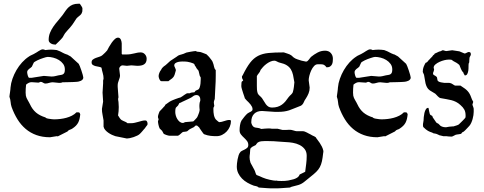

<svg xmlns="http://www.w3.org/2000/svg" viewBox="-20 -739 2627 1042"><path d="M31.2 -213.9Q31.2 -216.3 32.2 -223.4Q33.2 -230.5 34.4 -238.5Q35.6 -246.6 36.4 -253.9Q37.1 -261.2 37.1 -263.7Q39.1 -287.1 47.6 -311.5Q56.2 -335.9 69.3 -358.6Q82.5 -381.3 99.9 -400.4Q117.2 -419.4 137.7 -432.6Q138.2 -433.6 142.8 -436Q147.5 -438.5 152.8 -440.9Q158.2 -443.4 163.1 -445.8Q168 -448.2 168.9 -449.2Q172.4 -450.7 178 -454.3Q183.6 -458 189.5 -461.7Q195.3 -465.3 201.2 -468.3Q207 -471.2 211.9 -471.2Q216.3 -471.2 219 -470.2Q221.7 -469.2 225.6 -467.3Q233.9 -468.3 241.5 -469Q249 -469.7 256.8 -469.7Q265.1 -469.7 272.5 -469Q279.8 -468.3 288.1 -467.3Q288.1 -467.3 290 -466.6Q292 -465.8 294.4 -464.8Q296.9 -463.9 299.3 -462.9Q301.8 -461.9 303.2 -461.4Q304.7 -460.9 309.1 -458.7Q313.5 -456.5 318.8 -453.6Q324.2 -450.7 329.1 -448.5Q334 -446.3 335.9 -445.8Q335.9 -445.3 339.4 -444.3Q342.8 -443.4 343.8 -443.4L363.3 -432.6L407.2 -392.6Q409.2 -390.1 413.3 -379.6Q417.5 -369.1 421.6 -356.7Q425.8 -344.2 429 -333Q432.1 -321.8 432.1 -318.4Q432.1 -311.5 428.2 -307.4Q424.3 -303.2 418.9 -300.5Q413.6 -297.9 407.5 -296.6Q401.4 -295.4 397 -294.9H395Q390.1 -294.4 379.2 -293.9Q368.2 -293.5 356.2 -293.2Q344.2 -293 333.7 -292.7Q323.2 -292.5 319.3 -292.5Q314 -290 309.8 -289.6Q305.7 -289.1 301.3 -289.1L266.6 -292.5Q256.8 -292.5 246.3 -289.1Q235.8 -285.6 226.1 -285.6Q219.7 -285.6 213.6 -290.3Q207.5 -294.9 200.2 -294.9Q199.2 -294.9 195.1 -292.7Q190.9 -290.5 189 -290.5L151.9 -293Q144 -293 137.2 -290Q130.4 -287.1 121.6 -279.8Q120.1 -267.1 119.6 -257.6Q119.1 -248 119.1 -236.3Q119.1 -226.1 120.4 -219.7Q121.6 -213.4 124 -207.8Q126.5 -202.1 129.9 -196.5Q133.3 -190.9 137.7 -182.6L142.6 -173.3Q155.3 -145.5 175.3 -128.4Q195.3 -111.3 227.1 -101.6Q227.1 -99.1 234.1 -96.9Q241.2 -94.7 250 -93.8Q260.3 -91.8 273.4 -91.3Q289.6 -91.3 306.6 -93.3Q323.7 -95.2 339.8 -99.6Q356 -104 370.4 -111.3Q384.8 -118.7 395 -129.4H402.8Q408.7 -129.4 410.9 -127.7Q413.1 -126 415.5 -118.2Q414.1 -104 411.4 -93Q408.7 -82 404.1 -73.2Q399.4 -64.5 392.1 -56.9Q384.8 -49.3 373 -41.5Q369.1 -38.6 365.7 -37.4Q362.3 -36.1 359.4 -35.2Q356.4 -34.2 353.3 -32.2Q350.1 -30.3 346.2 -25.4L293.9 1L288.1 0L251.5 5.9Q210.4 5.9 177.7 -5.9Q145 -17.6 119.4 -39.3Q93.8 -61 75 -91.3Q56.2 -121.6 43 -158.2Q38.6 -171.4 37.6 -185.3Q36.6 -199.2 31.2 -213.9ZM127.4 -347.2Q127.4 -344.7 128.2 -339.8Q128.9 -335 130.4 -330.1Q131.8 -325.2 133.8 -321.3Q135.7 -317.4 137.7 -316.9H152.8L217.8 -327.1L259.3 -323.7Q270 -323.7 278.6 -325.7Q287.1 -327.6 297.4 -330.1Q306.6 -331.5 313.2 -332.8Q319.8 -334 324 -337.4Q328.1 -340.8 330.1 -346.4Q332 -352.1 332 -362.3Q332 -379.4 322.8 -392.1Q313.5 -404.8 299.6 -413.3Q285.6 -421.9 269.3 -426Q252.9 -430.2 238.8 -430.2Q235.4 -430.2 229 -428.5Q222.7 -426.8 214.6 -424.1Q206.5 -421.4 198 -418.2Q189.5 -415 182.4 -411.4Q175.3 -407.7 169.9 -404.5Q164.6 -401.4 163.1 -398.9L152.8 -377Q149.9 -373.5 145.5 -370.6Q141.1 -367.7 137 -364.3Q132.8 -360.8 130.1 -356.7Q127.4 -352.5 127.4 -347.2ZM244.1 -522.5Q244.1 -543.5 251.5 -561.3Q258.8 -579.1 270 -595.2Q281.2 -611.3 294.4 -626.2Q307.6 -641.1 319.3 -656.7Q328.6 -669.9 336.4 -681.2Q344.2 -692.4 353.5 -700.7Q362.8 -709 375.2 -713.9Q387.7 -718.8 406.2 -718.8H413.1Q414.1 -717.3 416.3 -714.1Q418.5 -710.9 420.9 -707.3Q423.3 -703.6 425.3 -700Q427.2 -696.3 427.2 -694.8V-688Q427.2 -681.2 426.8 -677.2Q426.3 -673.3 423.3 -667Q419.9 -661.1 416.3 -657.7Q412.6 -654.3 408.9 -651.4Q405.3 -648.4 401.6 -645.5Q397.9 -642.6 394.5 -638.2Q393.1 -636.2 389.6 -630.6Q386.2 -625 385.3 -624Q379.4 -613.8 373 -605.5Q366.7 -597.2 360.4 -589.8Q354 -582.5 347.2 -575.2Q340.3 -567.9 333.5 -559.1Q332.5 -557.6 330.3 -554.2Q328.1 -550.8 325.9 -546.6Q323.7 -542.5 321.8 -539.1Q319.8 -535.6 319.3 -535.2Q317.4 -532.7 312.3 -527.1Q307.1 -521.5 301.3 -515.6Q295.4 -509.8 289.8 -504.4Q284.2 -499 282.2 -497.1H278.8Q273.4 -497.1 267.6 -498.5Q261.7 -500 256.3 -503.2Q251 -506.3 247.6 -511Q244.1 -515.6 244.1 -522.5Z M539.6 -187.5 536.6 -236.3 539.6 -287.1V-301.8Q540 -304.2 541 -307.6Q542 -311 542 -313.5Q542 -327.6 537.6 -342.5Q533.2 -357.4 530.8 -371.6Q525.9 -375 516.8 -376.5Q507.8 -377.9 499 -380.1Q490.2 -382.3 483.6 -386.7Q477.1 -391.1 477.1 -400.4Q477.1 -410.6 483.9 -415.8Q490.7 -420.9 500.2 -424.6Q509.8 -428.2 519.8 -431.2Q529.8 -434.1 536.1 -439.9Q542.5 -445.3 550.3 -453.1Q558.1 -460.9 561.5 -465.3Q565.4 -473.1 572 -484.9Q578.6 -496.6 586.4 -507.6Q594.2 -518.6 603 -526.6Q611.8 -534.7 620.6 -534.7Q626.5 -534.7 630.1 -531.5Q633.8 -528.3 636 -523.7Q638.2 -519 639.2 -513.7Q640.1 -508.3 640.6 -503.4V-446.8L643.1 -443.4H666Q678.2 -443.4 688.5 -445.1Q698.7 -446.8 707.8 -449Q716.8 -451.2 725.3 -452.9Q733.9 -454.6 743.7 -454.6Q757.3 -454.6 766.6 -444.3Q775.9 -434.1 775.9 -419.9Q775.9 -408.7 772.2 -401.4Q768.6 -394 761.7 -389.6Q754.9 -385.3 745.6 -383.5Q736.3 -381.8 725.1 -381.8L692.9 -384.3L668.5 -381.8L645 -384.3Q638.2 -384.3 632.6 -378.2Q627 -372.1 627 -366.7L631.3 -330.1Q631.3 -323.2 629.4 -316.9Q627.4 -310.5 625 -304Q622.6 -297.4 620.6 -290.5Q618.7 -283.7 618.7 -276.4V-267.6L623 -210.9Q621.6 -208 621.3 -205.1Q621.1 -202.1 621.1 -197.8Q621.1 -194.3 622.1 -191.4Q623 -188.5 623 -186Q624.5 -171.9 624.5 -158.2Q624.5 -146 623.5 -134.8Q622.6 -123.5 620.6 -112.3Q621.1 -111.8 622.6 -109.6Q624 -107.4 625.7 -104.7Q627.4 -102.1 628.9 -99.4Q630.4 -96.7 631.3 -96.2Q635.3 -90.3 640.1 -87.4Q645 -84.5 650.1 -82.3Q655.3 -80.1 660.9 -77.6Q666.5 -75.2 671.9 -70.3H690.4Q701.7 -70.3 711.9 -72.8Q722.2 -75.2 731.7 -77.9Q741.2 -80.6 750.2 -83Q759.3 -85.4 769 -85.4Q774.9 -85.4 777.8 -79.6Q780.8 -73.7 780.8 -68.4Q780.8 -65.4 780.5 -63.7Q780.3 -62 779.3 -60.5Q778.3 -59.1 776.6 -57.1Q774.9 -55.2 772.5 -51.8L765.6 -42Q764.2 -41 761 -37.1Q757.8 -33.2 753.9 -28.6Q750 -23.9 746.1 -19.8Q742.2 -15.6 740.2 -13.7Q735.4 -8.3 725.6 -3.4Q715.8 1.5 705.1 5.1Q694.3 8.8 684.3 10.7Q674.3 12.7 668.5 12.7L606 0Q597.7 -2.4 587.4 -7.3Q577.1 -12.2 567.6 -18.8Q558.1 -25.4 551 -33.7Q543.9 -42 542 -51.8V-85.4Q539.6 -102.1 536.4 -116.9Q533.2 -131.8 533.2 -147.9Z M1041.5 -57.6Q1039.6 -56.6 1035.4 -52Q1031.2 -47.4 1028.8 -47.4L1010.3 -38.1Q1009.3 -37.6 1007.1 -35.9Q1004.9 -34.2 1002.2 -32Q999.5 -29.8 997.6 -28.1Q995.6 -26.4 995.1 -26.4Q994.1 -25.9 991.5 -25.4Q988.8 -24.9 985.6 -24.4Q982.4 -23.9 979.7 -23.7Q977.1 -23.4 975.6 -23.4Q971.7 -22.5 968.5 -20Q965.3 -17.6 962.2 -14.4Q959 -11.2 955.1 -8.1Q951.2 -4.9 946.3 -2.4H899.9Q897.5 -2.4 893.3 -3.4Q889.2 -4.4 884.5 -5.9Q879.9 -7.3 875.5 -9.3Q871.1 -11.2 868.7 -12.7Q868.7 -13.7 866 -17.3Q863.3 -21 862.8 -23.4Q861.8 -24.4 861.3 -25.9Q859.9 -27.3 859.9 -28.8L846.7 -41.5Q842.8 -49.3 840.1 -61.3Q837.4 -73.2 837.4 -81.1L840.8 -91.3L837.4 -101.6V-107.4Q837.4 -109.9 838.6 -114Q839.8 -118.2 841.3 -122.3Q842.8 -126.5 844.2 -130.1Q845.7 -133.8 846.7 -135.3Q847.2 -135.7 850.3 -138.9Q853.5 -142.1 857.4 -146.2Q861.3 -150.4 864.5 -153.8Q867.7 -157.2 868.7 -158.7Q869.1 -158.7 872.3 -162.1Q875.5 -165.5 875.5 -166.5L876.5 -168.5Q877 -169.4 877 -170.4Q885.3 -175.8 893.1 -181.9Q900.9 -188 910.6 -192.4Q911.1 -192.9 917.7 -195.6Q924.3 -198.2 932.4 -201.4Q940.4 -204.6 948.2 -207Q956.1 -209.5 960 -210.4Q964.8 -212.9 970.2 -216.8Q975.6 -220.7 980.7 -224.1Q985.8 -227.5 990.2 -230.2Q994.6 -232.9 997.6 -232.9H1010.3Q1010.7 -232.9 1013.2 -234.4Q1014.2 -234.9 1015.6 -235.8Q1017.6 -236.3 1025.1 -237.3Q1032.7 -238.3 1035.2 -238.3L1041.5 -246.6Q1044.9 -248.5 1048.3 -249.8Q1051.8 -251 1054.7 -252.4Q1057.6 -253.9 1059.8 -256.6Q1062 -259.3 1063.5 -264.2Q1066.9 -274.4 1068.1 -285.9Q1069.3 -297.4 1069.3 -307.6V-318.4Q1069.3 -319.3 1066.4 -323.7Q1063.5 -328.1 1063.5 -330.1L1057.6 -355L1046.9 -368.2L1041.5 -378.4Q1039.6 -379.4 1037.6 -383.3Q1035.6 -387.2 1035.2 -389.6Q1034.2 -392.6 1027.8 -395.3Q1021.5 -397.9 1013.7 -400.1Q1005.9 -402.3 998.3 -403.6Q990.7 -404.8 987.8 -404.8Q986.8 -404.8 980.2 -405Q973.6 -405.3 969.2 -405.3Q964.8 -405.3 957.3 -404.5Q949.7 -403.8 942.9 -401.6Q936 -399.4 930.9 -395.5Q925.8 -391.6 925.8 -385.3V-380.9Q926.3 -379.9 927.7 -376.7Q929.2 -373.5 930.7 -369.9Q932.1 -366.2 933.3 -363Q934.6 -359.9 934.6 -358.9Q934.6 -356.9 933.3 -353.3Q932.1 -349.6 931.2 -345.7Q927.7 -330.1 921.9 -321.8Q916 -313.5 903.3 -305.7L897.5 -301.3Q895.5 -299.8 894 -298.3H856.9Q852.5 -298.3 849.6 -301.8Q846.7 -305.2 844.7 -309.8Q842.8 -314.5 841.8 -319.1Q840.8 -323.7 840.8 -326.2Q840.8 -329.1 841.8 -334Q842.8 -338.9 844.7 -343.5Q846.7 -348.1 848.9 -352.3Q851.1 -356.4 853.5 -358.9Q855 -362.3 856.9 -364.7Q857.9 -367.2 859.1 -368.7Q860.4 -370.1 860.8 -370.6L868.7 -378.4Q879.4 -385.3 886.7 -392.6Q894 -399.9 903.8 -408.2L938 -430.7Q942.9 -435.1 947 -437.3Q951.2 -439.5 955.6 -440.9Q960 -442.4 964.6 -443.4Q969.2 -444.3 975.6 -446.8Q976.1 -446.8 978.3 -447.8Q980.5 -448.7 982.9 -450Q985.4 -451.2 987.8 -452.1Q990.2 -453.1 991.2 -453.6Q993.7 -454.1 1000.7 -455.6Q1007.8 -457 1015.9 -458.5Q1023.9 -460 1031.2 -460.9Q1038.6 -461.9 1041.5 -461.9Q1043.9 -461.9 1046.1 -460.2Q1048.3 -458.5 1049.3 -458.5Q1050.8 -458.5 1053.7 -458.3Q1056.6 -458 1059.8 -457.5Q1063 -457 1065.7 -456.8Q1068.4 -456.5 1069.3 -456.1Q1072.3 -455.1 1077.1 -453.4Q1082 -451.7 1086.9 -449.7Q1091.8 -447.8 1095.7 -446.3Q1099.6 -444.8 1100.6 -444.3Q1101.1 -443.8 1103 -441.9Q1105 -439.9 1107.7 -437.3Q1110.4 -434.6 1112.8 -432.1Q1115.2 -429.7 1116.2 -428.2Q1121.6 -420.4 1127.2 -414.1Q1132.8 -407.7 1135.3 -399.4Q1137.7 -394.5 1138.9 -388.9Q1140.1 -383.3 1141.4 -377.9Q1142.6 -372.6 1144.5 -367.7Q1146.5 -362.8 1150.9 -358.9V-328.6Q1150.9 -296.4 1148.7 -265.4Q1146.5 -234.4 1145.5 -201.7Q1143.6 -196.8 1142.1 -192.1Q1140.6 -187.5 1140.6 -181.6Q1140.6 -177.2 1141.8 -171.9Q1143.1 -166.5 1143.1 -164.1L1138.7 -154.8Q1138.2 -152.8 1138.2 -150.9V-145.5Q1138.2 -138.2 1138.7 -129.9Q1139.2 -121.6 1141.1 -113.3Q1143.1 -105 1146.7 -97.7Q1150.4 -90.3 1157.2 -85.4Q1159.7 -83.5 1163.8 -79.8Q1168 -76.2 1169.9 -76.2H1171.9Q1176.8 -76.2 1183.1 -77.9Q1189.5 -79.6 1196.3 -81.8Q1203.1 -84 1210.2 -85.9Q1217.3 -87.9 1224.1 -87.9Q1233.4 -87.9 1233.4 -82Q1233.4 -66.4 1227.3 -51.8Q1221.2 -37.1 1210.4 -25.6Q1199.7 -14.2 1185.5 -7.1Q1171.4 0 1154.8 0Q1138.2 0 1122.6 -1.7Q1106.9 -3.4 1088.4 -10.3L1085 -12.7Q1084 -13.7 1080.3 -18.8Q1076.7 -23.9 1072.5 -29.8Q1068.4 -35.6 1064.9 -40.8Q1061.5 -45.9 1061 -47.4L1049.3 -57.6H1045.9ZM931.2 -130.9Q931.2 -123 933.8 -112.8Q936.5 -102.5 941.9 -93.5Q947.3 -84.5 955.1 -78.1Q962.9 -71.8 972.7 -71.8Q974.6 -71.8 976.1 -72.3Q977.5 -72.8 984.4 -76.2L1028.8 -80.1Q1030.3 -81.1 1033.4 -84.2Q1036.6 -87.4 1039.8 -90.8Q1043 -94.2 1045.7 -97.2Q1048.3 -100.1 1049.3 -101.6Q1049.8 -101.6 1051 -104.5Q1052.2 -107.4 1054.2 -111.8Q1056.2 -116.2 1057.9 -121.1Q1059.6 -126 1061 -129.9Q1062 -132.3 1062.7 -137.2Q1063.5 -142.1 1063.5 -142.6Q1063 -147.9 1062.5 -153.3Q1062 -158.7 1062 -164.1Q1062 -168.9 1062.5 -173.1Q1063 -177.2 1063.5 -181.6L1066.9 -192.4V-201.2Q1066.9 -209.5 1061.5 -216.3Q1056.2 -223.1 1045.9 -223.1Q1037.6 -223.1 1032 -219.5Q1026.4 -215.8 1019 -210.4Q1016.6 -209 1009.3 -205.3Q1002 -201.7 993.9 -198Q985.8 -194.3 978.8 -190.9Q971.7 -187.5 969.2 -186.5L960 -181.6Q959 -181.6 956.1 -180.7Q953.1 -179.7 953.1 -179.2L946.3 -166.5L934.6 -154.8Q932.1 -149.4 931.6 -142.3Q931.2 -135.3 931.2 -130.9Z M1384.3 278.8Q1378.9 273.4 1370.8 271.5Q1362.8 269.5 1357.4 268.6Q1339.8 262.2 1323 252.7Q1306.2 243.2 1293.5 230.2Q1280.8 217.3 1272.9 200.9Q1265.1 184.6 1265.1 164.6Q1265.1 158.7 1266.1 148.2Q1267.1 137.7 1269.3 126.2Q1271.5 114.7 1274.7 104.5Q1277.8 94.2 1282.2 89.4Q1285.2 83.5 1292.7 79.8Q1300.3 76.2 1308.1 72.3Q1315.9 68.4 1321.8 63Q1327.6 57.6 1327.6 48.8Q1327.6 35.2 1320.3 25.9Q1313 16.6 1304 8.3Q1294.9 0 1287.6 -9.3Q1280.3 -18.6 1280.3 -32.2Q1280.3 -38.1 1280.8 -45.2Q1281.2 -52.2 1282.5 -59.3Q1283.7 -66.4 1285.6 -73Q1287.6 -79.6 1290.5 -84.5Q1293.5 -88.4 1297.6 -94Q1301.8 -99.6 1306.4 -105.5Q1311 -111.3 1315.7 -116.2Q1320.3 -121.1 1324.2 -124Q1329.1 -127.4 1333.7 -129.4Q1338.4 -131.3 1342 -133.5Q1345.7 -135.7 1348.1 -138.4Q1350.6 -141.1 1350.6 -146Q1350.6 -152.8 1347.7 -159.2Q1344.7 -165.5 1340.1 -171.4Q1335.4 -177.2 1329.8 -183.1Q1324.2 -189 1318.4 -194.3L1314.5 -198.7Q1311 -202.6 1310.5 -203.6Q1310.1 -204.6 1309.1 -204.6Q1309.6 -205.1 1306.4 -213.6Q1303.2 -222.2 1299.6 -233.4Q1295.9 -244.6 1292.7 -255.6Q1289.6 -266.6 1289.6 -272L1290.5 -288.1Q1290.5 -295.9 1293.9 -297.6Q1297.4 -299.3 1299.8 -302.2Q1298.8 -306.2 1295.9 -310.3Q1293 -314.5 1293 -323.7Q1293 -324.2 1294.7 -327.1Q1296.4 -330.1 1297.4 -331.1Q1318.4 -374 1337.4 -398.7Q1356.4 -423.3 1380.6 -435.8Q1404.8 -448.2 1437.5 -451.4Q1470.2 -454.6 1518.6 -454.6H1520.5Q1530.3 -450.7 1541 -447.8Q1551.8 -444.8 1561 -438.5L1573.7 -427.2Q1582 -420.9 1593.3 -417.2Q1604.5 -413.6 1616.7 -409.7L1633.3 -406.2Q1636.2 -404.8 1640.1 -404.8H1641.1Q1645.5 -404.8 1648.9 -407.7Q1652.3 -410.6 1655.5 -414.6Q1658.7 -418.5 1661.9 -422.9Q1665 -427.2 1668 -430.2Q1684.1 -443.4 1703.1 -453.6Q1722.2 -463.9 1744.1 -463.9Q1764.2 -463.9 1775.4 -451.2Q1786.6 -438.5 1786.6 -420.9Q1786.6 -414.1 1785.9 -405.8Q1785.2 -397.5 1782 -390.4Q1778.8 -383.3 1771.7 -378.4Q1764.6 -373.5 1752.4 -373.5Q1744.1 -384.3 1737.8 -387.2Q1731.4 -390.1 1723.1 -390.1H1703.6Q1693.4 -390.1 1684.3 -380.4Q1675.3 -370.6 1668.9 -356.7Q1662.6 -342.8 1658.9 -328.1Q1655.3 -313.5 1655.3 -303.2L1660.6 -263.7Q1660.6 -246.6 1654.5 -231.9Q1648.4 -217.3 1640.1 -204.6Q1632.8 -194.8 1628.2 -183.3Q1623.5 -171.9 1613.3 -165.5L1605 -162.1Q1586.4 -155.3 1573.7 -149.7Q1561 -144 1548.8 -140.1Q1536.6 -136.2 1522.2 -134Q1507.8 -131.8 1485.8 -131.8H1473.1L1401.9 -136.7Q1374.5 -136.7 1359.1 -121.1Q1343.8 -105.5 1343.8 -77.6V-71.8Q1347.7 -58.6 1353 -53.5Q1358.4 -48.3 1365.2 -46.9Q1372.1 -45.4 1380.1 -44.7Q1388.2 -43.9 1397.9 -39.1Q1407.7 -40 1418 -41Q1428.2 -42 1438.5 -42Q1441.9 -42 1446 -41.7Q1450.2 -41.5 1454.6 -40.5H1485.8L1513.7 -33.7H1527.8Q1536.1 -33.7 1539.8 -34.2Q1543.5 -34.7 1548.8 -34.7Q1551.3 -34.7 1554.2 -34.7Q1557.1 -34.7 1562.5 -33.7Q1568.8 -32.7 1575.2 -30.3Q1581.5 -27.8 1589.8 -26.9H1623.5Q1628.9 -26.9 1634.5 -24.7Q1640.1 -22.5 1645.5 -19.8Q1650.9 -17.1 1655.5 -14.4Q1660.2 -11.7 1663.1 -10.7Q1669.4 -6.3 1675 -3.9Q1680.7 -1.5 1685.1 0.7Q1689.5 2.9 1692.4 5.1Q1695.3 7.3 1696.3 10.7Q1698.7 14.6 1704.1 21.2Q1709.5 27.8 1715.3 36.6Q1721.2 45.4 1726.8 56.4Q1732.4 67.4 1734.9 79.6Q1734.9 83.5 1734.9 85.7Q1734.9 87.9 1733.9 91.3Q1731 118.7 1727.1 136.5Q1723.1 154.3 1715.8 168Q1708.5 181.6 1696.3 193.6Q1684.1 205.6 1664.1 221.2Q1648.4 233.4 1632.8 246.6Q1617.2 259.8 1599.1 265.1L1563.5 274.4Q1562 274.4 1558.6 276.1Q1555.2 277.8 1554.2 278.8Q1539.6 279.8 1529.1 280.5Q1518.6 281.2 1509 282Q1499.5 282.7 1489.5 283Q1479.5 283.2 1466.3 283.2Q1455.1 283.2 1445.6 283Q1436 282.7 1426.8 282Q1417.5 281.2 1407.5 280.5Q1397.5 279.8 1384.3 278.8ZM1336.4 94.7Q1335.4 100.1 1335 104.7Q1334.5 109.4 1334.5 114.7Q1334.5 121.6 1335.7 128.4Q1336.9 135.3 1339.4 143.6Q1339.4 144 1342 148.9Q1344.7 153.8 1348.4 160.4Q1352.1 167 1355.2 173.1Q1358.4 179.2 1359.9 181.6Q1362.3 185.5 1363.8 190.2Q1365.2 194.8 1366.7 199.2Q1368.2 203.6 1369.6 206.8Q1371.1 210 1374 211.4Q1380.9 213.9 1390.6 218Q1400.4 222.2 1405.3 224.6Q1413.1 228 1423.3 231.2Q1433.6 234.4 1443.8 236.6Q1454.1 238.8 1462.6 240.2Q1471.2 241.7 1475.6 241.7Q1477.1 241.7 1477.5 241.2Q1478 241.2 1478 240.7Q1485.8 242.7 1493.4 242.9Q1501 243.2 1507.8 243.2Q1517.6 243.2 1526.4 242.7Q1535.2 242.2 1543.9 240.7Q1553.2 238.3 1563 236.3Q1572.8 234.4 1581.3 231Q1589.8 227.5 1596.4 222.4Q1603 217.3 1606.4 208L1636.2 193.4Q1639.2 170.4 1641.8 150.1Q1644.5 129.9 1644.5 106.4Q1644.5 84.5 1633.5 70.3Q1622.6 56.2 1606 47.9Q1589.4 39.6 1569.8 36.1Q1550.3 32.7 1533.2 32.2Q1509.8 31.2 1487.8 29.1Q1465.8 26.9 1443.4 26.9Q1439.5 26.9 1432.9 26.6Q1426.3 26.4 1419.9 26.4Q1407.7 26.4 1397 27.8Q1386.2 29.3 1378.4 34.7Q1376 37.1 1372.1 42Q1368.2 46.9 1367.7 48.3Q1364.3 50.8 1359.1 52.7Q1354 54.7 1349.4 57.6Q1344.7 60.5 1341.3 64.2Q1337.9 67.9 1337.9 72.8ZM1378.4 -232.9Q1381.3 -227.5 1383.5 -224.9Q1385.7 -222.2 1388.4 -220Q1391.1 -217.8 1394 -214.8Q1397 -211.9 1401.4 -207Q1407.2 -199.2 1412.1 -190.2Q1417 -181.2 1422.9 -173.3Q1428.7 -165.5 1436.5 -160.4Q1444.3 -155.3 1456.1 -155.3Q1473.1 -155.3 1486.3 -159.4Q1499.5 -163.6 1510 -171.1Q1520.5 -178.7 1529.3 -189.2Q1538.1 -199.7 1546.4 -211.9Q1553.2 -220.2 1560.8 -226.8Q1568.4 -233.4 1570.3 -243.2Q1573.2 -253.4 1575 -267.3Q1576.7 -281.2 1577.6 -292.5Q1574.2 -314.9 1570.3 -332.3Q1566.4 -349.6 1558.6 -362.5Q1550.8 -375.5 1536.6 -384.5Q1522.5 -393.6 1498.5 -398.9Q1490.2 -400.9 1482.9 -405.3Q1475.6 -409.7 1468.8 -409.7Q1458 -409.7 1446.8 -404.5Q1435.5 -399.4 1425.5 -391.8Q1415.5 -384.3 1407.5 -375.5Q1399.4 -366.7 1394.5 -359.9Q1391.1 -349.1 1385.3 -342.5Q1379.4 -335.9 1374 -326.2V-272.9Q1374 -262.7 1374.5 -253.7Q1375 -244.6 1378.4 -232.9Z M1808.1 -213.9Q1808.1 -216.3 1809.1 -223.4Q1810.1 -230.5 1811.3 -238.5Q1812.5 -246.6 1813.2 -253.9Q1814 -261.2 1814 -263.7Q1815.9 -287.1 1824.5 -311.5Q1833 -335.9 1846.2 -358.6Q1859.4 -381.3 1876.7 -400.4Q1894 -419.4 1914.6 -432.6Q1915 -433.6 1919.7 -436Q1924.3 -438.5 1929.7 -440.9Q1935.1 -443.4 1939.9 -445.8Q1944.8 -448.2 1945.8 -449.2Q1949.2 -450.7 1954.8 -454.3Q1960.4 -458 1966.3 -461.7Q1972.2 -465.3 1978 -468.3Q1983.9 -471.2 1988.8 -471.2Q1993.2 -471.2 1995.8 -470.2Q1998.5 -469.2 2002.4 -467.3Q2010.7 -468.3 2018.3 -469Q2025.9 -469.7 2033.7 -469.7Q2042 -469.7 2049.3 -469Q2056.6 -468.3 2064.9 -467.3Q2064.9 -467.3 2066.9 -466.6Q2068.8 -465.8 2071.3 -464.8Q2073.7 -463.9 2076.2 -462.9Q2078.6 -461.9 2080.1 -461.4Q2081.5 -460.9 2085.9 -458.7Q2090.3 -456.5 2095.7 -453.6Q2101.1 -450.7 2106 -448.5Q2110.8 -446.3 2112.8 -445.8Q2112.8 -445.3 2116.2 -444.3Q2119.6 -443.4 2120.6 -443.4L2140.1 -432.6L2184.1 -392.6Q2186 -390.1 2190.2 -379.6Q2194.3 -369.1 2198.5 -356.7Q2202.6 -344.2 2205.8 -333Q2209 -321.8 2209 -318.4Q2209 -311.5 2205.1 -307.4Q2201.2 -303.2 2195.8 -300.5Q2190.4 -297.9 2184.3 -296.6Q2178.2 -295.4 2173.8 -294.9H2171.9Q2167 -294.4 2156 -293.9Q2145 -293.5 2133.1 -293.2Q2121.1 -293 2110.6 -292.7Q2100.1 -292.5 2096.2 -292.5Q2090.8 -290 2086.7 -289.6Q2082.5 -289.1 2078.1 -289.1L2043.5 -292.5Q2033.7 -292.5 2023.2 -289.1Q2012.7 -285.6 2002.9 -285.6Q1996.6 -285.6 1990.5 -290.3Q1984.4 -294.9 1977.1 -294.9Q1976.1 -294.9 1971.9 -292.7Q1967.8 -290.5 1965.8 -290.5L1928.7 -293Q1920.9 -293 1914.1 -290Q1907.2 -287.1 1898.4 -279.8Q1897 -267.1 1896.5 -257.6Q1896 -248 1896 -236.3Q1896 -226.1 1897.2 -219.7Q1898.4 -213.4 1900.9 -207.8Q1903.3 -202.1 1906.7 -196.5Q1910.2 -190.9 1914.6 -182.6L1919.4 -173.3Q1932.1 -145.5 1952.1 -128.4Q1972.2 -111.3 2003.9 -101.6Q2003.9 -99.1 2011 -96.9Q2018.1 -94.7 2026.9 -93.8Q2037.1 -91.8 2050.3 -91.3Q2066.4 -91.3 2083.5 -93.3Q2100.6 -95.2 2116.7 -99.6Q2132.8 -104 2147.2 -111.3Q2161.6 -118.7 2171.9 -129.4H2179.7Q2185.5 -129.4 2187.7 -127.7Q2189.9 -126 2192.4 -118.2Q2190.9 -104 2188.2 -93Q2185.5 -82 2180.9 -73.2Q2176.3 -64.5 2168.9 -56.9Q2161.6 -49.3 2149.9 -41.5Q2146 -38.6 2142.6 -37.4Q2139.2 -36.1 2136.2 -35.2Q2133.3 -34.2 2130.1 -32.2Q2127 -30.3 2123 -25.4L2070.8 1L2064.9 0L2028.3 5.9Q1987.3 5.9 1954.6 -5.9Q1921.9 -17.6 1896.2 -39.3Q1870.6 -61 1851.8 -91.3Q1833 -121.6 1819.8 -158.2Q1815.4 -171.4 1814.5 -185.3Q1813.5 -199.2 1808.1 -213.9ZM1904.3 -347.2Q1904.3 -344.7 1905 -339.8Q1905.8 -335 1907.2 -330.1Q1908.7 -325.2 1910.6 -321.3Q1912.6 -317.4 1914.6 -316.9H1929.7L1994.6 -327.1L2036.1 -323.7Q2046.9 -323.7 2055.4 -325.7Q2064 -327.6 2074.2 -330.1Q2083.5 -331.5 2090.1 -332.8Q2096.7 -334 2100.8 -337.4Q2105 -340.8 2106.9 -346.4Q2108.9 -352.1 2108.9 -362.3Q2108.9 -379.4 2099.6 -392.1Q2090.3 -404.8 2076.4 -413.3Q2062.5 -421.9 2046.1 -426Q2029.8 -430.2 2015.6 -430.2Q2012.2 -430.2 2005.9 -428.5Q1999.5 -426.8 1991.5 -424.1Q1983.4 -421.4 1974.9 -418.2Q1966.3 -415 1959.2 -411.4Q1952.1 -407.7 1946.8 -404.5Q1941.4 -401.4 1939.9 -398.9L1929.7 -377Q1926.8 -373.5 1922.4 -370.6Q1918 -367.7 1913.8 -364.3Q1909.7 -360.8 1907 -356.7Q1904.3 -352.5 1904.3 -347.2Z M2278.8 -85.9Q2278.8 -91.8 2279.8 -103.3Q2280.8 -114.7 2283.4 -126Q2286.1 -137.2 2291 -145.5Q2295.9 -153.8 2304.2 -153.8Q2305.7 -153.8 2306.6 -148.4Q2307.6 -143.1 2308.8 -136Q2310.1 -128.9 2312 -122.6Q2314 -116.2 2316.9 -114.7Q2323.2 -111.8 2325.2 -110.4Q2327.1 -108.9 2328.6 -102.1L2344.7 -78.6Q2347.2 -72.8 2353.5 -70.3Q2359.9 -67.9 2363.3 -63.5Q2368.7 -55.7 2378.4 -52Q2388.2 -48.3 2400.4 -48.3L2414.6 -50.8Q2415 -51.3 2419.2 -51.5Q2423.3 -51.8 2428 -52.2Q2432.6 -52.7 2436.8 -53Q2440.9 -53.2 2441.9 -53.2Q2444.3 -54.2 2448.7 -55.4Q2453.1 -56.6 2457.5 -58.1Q2461.9 -59.6 2465.3 -61Q2468.8 -62.5 2469.7 -63.5Q2470.2 -64 2474.1 -67.6Q2478 -71.3 2482.9 -76.2Q2487.8 -81.1 2492.9 -86.2Q2498 -91.3 2501 -94.7Q2504.9 -98.6 2505.9 -100.8Q2506.8 -103 2506.8 -107.9V-112.3Q2506.8 -131.3 2500 -144Q2493.2 -156.7 2479 -168.9Q2467.3 -179.7 2455.1 -185.8Q2442.9 -191.9 2429.9 -195.3Q2417 -198.7 2402.8 -200.9Q2388.7 -203.1 2373.5 -206.1Q2368.2 -206.5 2364 -209.5Q2359.9 -212.4 2356.2 -216.1Q2352.5 -219.7 2349.1 -223.6Q2345.7 -227.5 2342.3 -230.5L2312.5 -248.5Q2302.2 -255.9 2297.1 -265.9Q2292 -275.9 2289.3 -287.1Q2286.6 -298.3 2285.2 -310.1Q2283.7 -321.8 2281.2 -333L2274.4 -348.6Q2274.4 -364.3 2278.8 -375.5Q2283.2 -386.7 2289.6 -397.9Q2297.9 -399.9 2302.2 -406.7Q2306.6 -413.6 2312.5 -418Q2313 -419.4 2315.9 -422.1Q2318.8 -424.8 2321.8 -428Q2324.7 -431.2 2327.4 -434.1Q2330.1 -437 2330.1 -438.5Q2332.5 -439.5 2335.9 -442.9Q2339.4 -446.3 2339.4 -448.7Q2340.8 -448.7 2344.2 -450.2Q2347.7 -451.7 2351.6 -453.6Q2355.5 -455.6 2359.1 -457.3Q2362.8 -459 2364.7 -459.5Q2365.7 -459.5 2368.9 -460.4Q2372.1 -461.4 2373.5 -461.9Q2374 -461.9 2377.2 -464.1Q2380.4 -466.3 2381.8 -466.3Q2387.2 -466.3 2392.3 -464.1Q2397.5 -461.9 2402.8 -461.9L2434.1 -466.3L2473.1 -460.4L2501 -448.7Q2506.3 -448.7 2513.2 -452.9Q2520 -457 2525.4 -457Q2526.9 -457 2527.8 -456.1Q2529.3 -456.1 2530.5 -455.3Q2531.7 -454.6 2533.2 -453.6Q2533.2 -452.6 2534.2 -449.7Q2534.7 -448.2 2535.6 -446.8Q2535.6 -439 2531.7 -433.8Q2527.8 -428.7 2527.8 -422.4L2526.9 -409.7Q2526.9 -405.8 2526.6 -402.1Q2526.4 -398.4 2523.9 -395.5Q2522.5 -388.7 2522.7 -377.4Q2522.9 -366.2 2521.5 -355.7Q2520 -345.2 2515.9 -337.4Q2511.7 -329.6 2502.4 -329.6L2497.6 -337.9Q2496.1 -338.9 2495.6 -342.5Q2495.1 -346.2 2492.7 -347.2Q2490.2 -349.1 2487.3 -354Q2484.4 -358.9 2481.7 -365Q2479 -371.1 2476.8 -377Q2474.6 -382.8 2473.1 -386.2L2466.3 -392.1Q2456.5 -399.4 2449 -402.8Q2441.4 -406.2 2432.6 -413.1Q2430.7 -415 2426 -415.3Q2421.4 -415.5 2413.1 -415.5Q2405.3 -415.5 2391.8 -412.4Q2378.4 -409.2 2365.5 -403.3Q2352.5 -397.5 2343 -389.4Q2333.5 -381.3 2333.5 -371.6L2335.9 -361.3Q2335.9 -358.9 2333.7 -352.5Q2331.5 -346.2 2330.1 -342.8Q2330.1 -337.4 2331.5 -335Q2333 -332.5 2335.7 -331.1Q2338.4 -329.6 2341.6 -328.1Q2344.7 -326.7 2348.6 -322.8Q2351.1 -320.8 2351.8 -317.6Q2352.5 -314.5 2353 -311Q2353.5 -307.6 2354.2 -304.2Q2355 -300.8 2357.9 -298.3Q2363.3 -293.9 2373.8 -292Q2384.3 -290 2392.1 -289.1H2418.9Q2428.7 -288.1 2437.3 -281.7Q2445.8 -275.4 2450.2 -274.4H2479L2494.1 -264.2Q2504.9 -257.3 2512 -250.7Q2519 -244.1 2524.2 -236.8Q2529.3 -229.5 2533.2 -220.5Q2537.1 -211.4 2541.5 -199.2Q2541.5 -199.2 2542.5 -197.3Q2543.5 -195.3 2544.7 -193.1Q2545.9 -190.9 2546.9 -189Q2547.9 -187 2548.3 -186.5L2543.9 -171.4Q2543.9 -170.9 2544.9 -167.7Q2545.9 -164.6 2547.4 -160.9Q2548.8 -157.2 2549.8 -153.6Q2550.8 -149.9 2550.8 -148.4V-131.8Q2550.8 -124 2549.3 -113.8Q2547.9 -103.5 2544.9 -93Q2542 -82.5 2537.6 -72.8Q2533.2 -63 2527.8 -56.6Q2527.3 -55.7 2523.4 -51.8Q2519.5 -47.9 2514.9 -42.7Q2510.3 -37.6 2505.6 -33Q2501 -28.3 2498.5 -26.4Q2498 -25.9 2496.6 -24.9Q2495.1 -23.9 2493.2 -22.9Q2491.2 -21.5 2488.3 -20.5L2482.4 -12.7L2469.7 -10.3Q2469.2 -10.3 2466.8 -10Q2464.4 -9.8 2461.7 -9.3Q2459 -8.8 2456.5 -8.3Q2454.1 -7.8 2453.6 -7.8Q2449.2 -6.3 2442.1 -2Q2435.1 2.4 2430.2 2.4Q2418.5 2 2413.3 1.5Q2408.2 1 2401.9 0H2385.3Q2383.8 -0.5 2380.9 -1.2Q2377.9 -2 2374.5 -2.7Q2371.1 -3.4 2368.2 -4.2Q2365.2 -4.9 2364.7 -4.9Q2364.3 -5.4 2361.6 -6.6Q2358.9 -7.8 2355.7 -9.3Q2352.5 -10.7 2350.1 -11.7Q2347.7 -12.7 2347.2 -12.7Q2345.2 -13.7 2339.8 -14.4Q2334.5 -15.1 2333.5 -15.1L2325.2 -19.5Q2319.3 -21.5 2314 -23.4Q2308.6 -25.4 2303 -28.6Q2297.4 -31.7 2291 -36.9Q2284.7 -42 2276.9 -49.8Q2276.4 -51.8 2275.9 -54.7Q2275.4 -57.6 2275.4 -60.1Q2275.4 -67.9 2277.1 -75Q2278.8 -82 2278.8 -85.9Z"/></svg>

Font: IM FELL English
Style: Regular
Weight: 400
Designer: Igino Marini
Foundry: Igino Marini
Version: 3.00